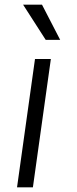

<svg xmlns="http://www.w3.org/2000/svg" viewBox="-20 -803 328 823"><path d="M130 -550H198L121 0H53ZM79 -783H160L238 -632H176Z"/></svg>

Font: Krub
Style: Italic
Weight: 400
Italic angle: -8°
Designer: Ekaluck Peanpanawate
Foundry: Cadson Demak Co.,Ltd.
Version: Version 1.000; ttfautohint (v1.6)